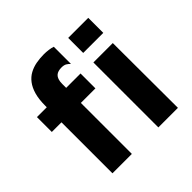

<svg xmlns="http://www.w3.org/2000/svg" viewBox="-184 -882 1043 1043"><g transform="rotate(-45 337.0 -360.5)"><path d="M103.6 0V-391.7H29.5V-506H105V-517.6Q105 -567 115 -602.2Q125.1 -637.4 143 -660.7Q160.9 -684.1 185 -697.1Q209.1 -710.2 237.8 -715.6Q266.6 -720.9 298.2 -720.9Q314.3 -720.9 333.3 -718.4Q352.3 -715.8 364.4 -711.4V-579.5Q354.6 -589.9 343.9 -596.1Q333.1 -602.4 313.7 -602.4Q300.9 -602.4 289.9 -599.3Q278.9 -596.3 270.9 -588.9Q262.9 -581.6 258.5 -568.6Q254 -555.6 254 -536.1V-506H364.4V-391.7H252.6V0ZM456.2 0V-499H605.2L606.6 0ZM453.6 -574.7V-690.1H607.8V-574.7Z"/></g></svg>

Font: Maven Pro
Style: Regular
Weight: 400
Designer: Joe Prince
Foundry: Joe Prince
Version: Version 2.103